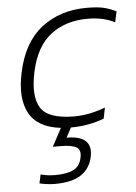

<svg xmlns="http://www.w3.org/2000/svg" viewBox="-52 -525 572 805"><g transform="rotate(-5 233.5 -122.0)"><path d="M146 240Q130 240 111.5 237.5Q93 235 82 232L90 195Q117 203 151 203Q201 203 228.5 189Q256 175 263 139Q270 107 250 95.5Q230 84 184 84H151L192 8Q95 -3 60 -66.5Q25 -130 48 -237Q74 -362 152.5 -423Q231 -484 343 -484Q389 -484 415.5 -477.5Q442 -471 467 -458L457 -413Q410 -438 343 -438Q251 -438 188 -390Q125 -342 102 -237Q80 -134 111.5 -84.5Q143 -35 253 -35Q285 -35 319 -42Q353 -49 383 -61L374 -15Q343 -3 307.5 3.5Q272 10 234 10L212 51Q324 51 306 139Q296 188 257.5 214Q219 240 146 240Z"/></g></svg>

Font: Kanit ExtraLight
Style: Italic
Weight: 275
Italic angle: -12°
Designer: Katatrad Team
Foundry: CadsonDemak
Version: Version 2.000; ttfautohint (v1.8.3)